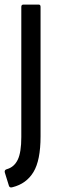

<svg xmlns="http://www.w3.org/2000/svg" viewBox="-28 -675 259 838"><path d="M27 142Q14 146 11 136L-7 78Q-10 66 3 63Q34 54 49.5 22Q65 -10 65 -77V-645Q65 -655 74 -655H141Q149 -655 149 -645V-80Q149 25 118 76Q87 127 27 142Z"/></svg>

Font: Sofia Sans Condensed Medium
Style: Regular
Weight: 500
Designer: Botio Nikoltchev, Ani Petrova
Foundry: lettersoup
Version: Version 4.101; ttfautohint (v1.8.4.7-5d5b)